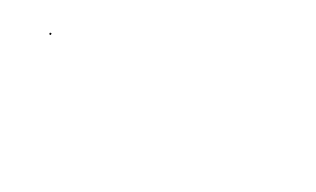

<svg xmlns="http://www.w3.org/2000/svg" viewBox="33 -792 857 521"><g transform="rotate(30 462.0 -531.5)"><path d="M122 -529V-534H127V-529Z"/></g></svg>

Font: FRB American Cursive Just Beginnings
Style: Italic
Weight: 400
Italic angle: -25°
Version: Version 2.0;Modular Font Editor K font №1